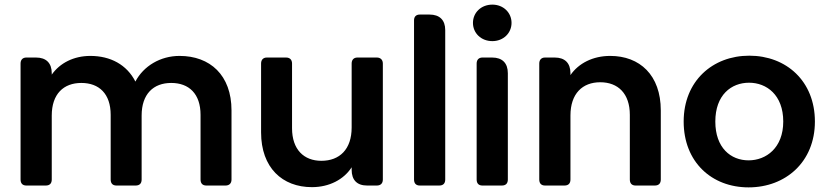

<svg xmlns="http://www.w3.org/2000/svg" viewBox="-20 -803 3582 831"><path d="M69 -528V-26C69 -9 78 0 94 0H178C195 0 204 -9 204 -26V-303C204 -396 255 -444 332 -444C409 -444 459 -397 459 -306V-26C459 -9 468 0 484 0H567C584 0 593 -9 593 -26V-303C593 -396 644 -444 721 -444C798 -444 848 -397 848 -306V-26C848 -9 857 0 873 0H956C972 0 982 -9 982 -26V-325C982 -478 889 -561 757 -561C674 -561 601 -517 566 -450C529 -523 458 -561 371 -561C299 -561 239 -530 204 -480V-486C204 -530 180 -554 136 -554H94C78 -554 69 -544 69 -528Z M1637 -26V-528C1637 -544 1627 -554 1611 -554H1527C1511 -554 1502 -544 1502 -528V-251C1502 -157 1450 -107 1371 -107C1295 -107 1244 -156 1244 -248V-528C1244 -544 1235 -554 1218 -554H1135C1119 -554 1110 -544 1110 -528V-230C1110 -77 1202 7 1330 7C1405 7 1468 -26 1502 -79V-68C1502 -24 1525 0 1569 0H1611C1627 0 1637 -9 1637 -26Z M1772 -715V-26C1772 -9 1781 0 1797 0H1881C1898 0 1907 -9 1907 -26V-673C1907 -716 1883 -740 1839 -740H1797C1781 -740 1772 -731 1772 -715Z M2043 -528V-26C2043 -9 2052 0 2068 0H2152C2169 0 2178 -9 2178 -26V-486C2178 -530 2154 -554 2110 -554H2068C2052 -554 2043 -544 2043 -528ZM2027 -704C2027 -660 2062 -625 2111 -625C2159 -625 2194 -660 2194 -704C2194 -748 2159 -783 2111 -783C2062 -783 2027 -748 2027 -704Z M2314 -528V-26C2314 -9 2323 0 2339 0H2423C2440 0 2449 -9 2449 -26V-303C2449 -398 2501 -447 2578 -447C2655 -447 2706 -398 2706 -306V-26C2706 -9 2715 0 2731 0H2814C2831 0 2840 -9 2840 -26V-325C2840 -478 2749 -561 2621 -561C2546 -561 2484 -529 2449 -478V-486C2449 -530 2425 -554 2381 -554H2339C2323 -554 2314 -544 2314 -528Z M3220 8C3380 8 3507 -102 3507 -277C3507 -452 3383 -562 3223 -562C3064 -562 2939 -452 2939 -277C2939 -102 3060 8 3220 8ZM3220 -109C3143 -109 3076 -163 3076 -277C3076 -392 3145 -445 3222 -445C3298 -445 3370 -392 3370 -277C3370 -163 3296 -109 3220 -109Z"/></svg>

Font: Arvore Sans SemiBold
Style: Regular
Weight: 600
Designer: Jonny Pinhorn (Latin) Dan Schunck (customization for Arvore)
Version: Version 1.000;Glyphs 3.3 (3305)